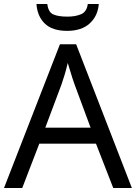

<svg xmlns="http://www.w3.org/2000/svg" viewBox="-20 -938 679 958"><path d="M545 0 459 -221H176L91 0H0L279 -717H360L638 0ZM352 -517Q349 -525 342 -546Q335 -567 328.5 -589.5Q322 -612 318 -624Q311 -593 302 -563.5Q293 -534 287 -517L206 -301H432ZM473 -918Q468 -858 427.5 -821Q387 -784 315 -784Q241 -784 203.5 -820.5Q166 -857 162 -918H216Q221 -877 246 -866Q271 -855 317 -855Q356 -855 384.5 -867Q413 -879 418 -918Z"/></svg>

Font: Noto Sans Inscriptional Pahlavi
Style: Regular
Weight: 400
Designer: Monotype Design Team
Foundry: Monotype Imaging Inc.
Version: Version 2.003; ttfautohint (v1.8.4.7-5d5b)